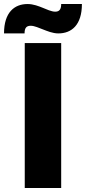

<svg xmlns="http://www.w3.org/2000/svg" viewBox="-68 -934 427 954"><path d="M55 0H236V-720H55ZM-48 -768H54C54 -796 64 -806 85 -806C103 -806 129 -794 145 -788C166 -780 193 -768 222 -768C287 -768 339 -809 339 -914H236C236 -886 226 -876 206 -876C188 -876 162 -888 145 -895C125 -903 98 -914 69 -914C4 -914 -48 -873 -48 -768Z"/></svg>

Font: Aspekta 800
Style: Regular
Weight: 800
Designer: Ivo Dolenc
Version: Version 2.000